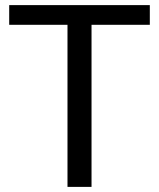

<svg xmlns="http://www.w3.org/2000/svg" viewBox="-20 -731 621 751"><path d="M244 -634H16V-711H566V-634H338V0H244Z"/></svg>

Font: Freesentation 5 Medium
Style: Regular
Weight: 500
Designer: glyphs from Roboto by Christian Robertson / Hangul glyphs from Noto Sans CJK(Source Han Sans) by Jang Soo-young and Kang
Foundry: PT&
Version: Version 2.001